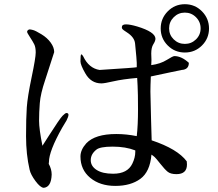

<svg xmlns="http://www.w3.org/2000/svg" viewBox="-20 -885 1040 914"><path d="M778.5 -668.5Q745 -702 745 -749.5Q745 -797 778.5 -831Q812 -865 860 -865Q908 -865 941.5 -831Q975 -797 975 -749.5Q975 -702 941.5 -668.5Q908 -635 860 -635Q812 -635 778.5 -668.5ZM807 -803Q785 -781 785 -750Q785 -719 807 -697.5Q829 -676 860 -676Q891 -676 913 -697.5Q935 -719 935 -750Q935 -781 913 -803Q891 -825 860 -825Q829 -825 807 -803ZM624 -162V-169Q578 -187 516.5 -187Q455 -187 438 -172Q412 -151 412 -122.5Q412 -94 440 -76Q468 -58 518 -58H519Q587 -58 610 -106Q624 -135 624 -162ZM810 -618Q844 -618 879 -586Q879 -554 845 -552L792 -541Q737 -530 698 -521Q696 -475 696 -449Q696 -423 699 -320L702 -217Q825 -176 869 -117L870 -102Q870 -56 820 -56Q792 -56 778 -67.5Q764 -79 743.5 -105Q723 -131 716.5 -137Q710 -143 701 -149Q694 -67 648 -33.5Q602 0 529 0Q456 0 409.5 -38.5Q363 -77 363 -140Q363 -172 391 -203Q433 -247 533 -247H534Q581 -247 631 -237Q637 -289 637 -364.5Q637 -440 635 -477L633 -514Q564 -508 520.5 -498Q477 -488 463 -488Q413 -488 386 -536Q363 -576 363 -593Q363 -626 367 -626Q371 -626 376 -617Q403 -560 454 -552Q628 -563 631 -565V-586Q631 -598 623 -678Q620 -708 584 -731Q565 -743 562.5 -747Q560 -751 560 -755Q560 -769 579.5 -769Q599 -769 633 -759Q719 -733 720 -701Q720 -690 710 -674.5Q700 -659 700 -630L701 -599Q701 -584 700 -575Q744 -581 773.5 -599.5Q803 -618 810 -618ZM212 -105Q226 -80 226 -54Q224 5 189 9H188Q172 8 149 -23Q126 -54 121 -77Q104 -150 104 -236.5Q104 -323 107.5 -373.5Q111 -424 130.5 -517Q150 -610 150 -635Q150 -660 143 -674Q136 -688 122.5 -708.5Q109 -729 109 -733.5Q109 -738 113 -741.5Q117 -745 121.5 -745Q126 -745 137.5 -742Q149 -739 177 -722Q205 -705 221.5 -682Q238 -659 238 -637L195 -504Q173 -439 169.5 -394.5Q166 -350 166 -310.5Q166 -271 182 -191L212 -238Q265 -321 278 -334Q291 -347 296 -347Q306 -347 306 -338.5Q306 -330 297 -312L276 -277Q213 -165 213 -114Q213 -110 212 -105Z"/></svg>

Font: Sawarabi Mincho
Style: Regular
Weight: 400
Version: Version 1.00